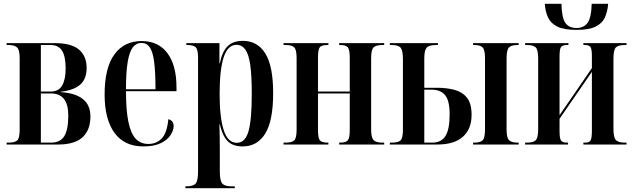

<svg xmlns="http://www.w3.org/2000/svg" viewBox="-20 -764 3347 1015"><path d="M15 0V-10H26Q58 -10 71 -21.5Q84 -33 84 -79V-456Q84 -500 70.5 -513Q57 -526 26 -526H15V-536H270Q358 -536 398 -501.5Q438 -467 438 -405Q438 -347 404.5 -317Q371 -287 301 -279V-277Q378 -272 418 -240.5Q458 -209 458 -148Q458 -77 416.5 -38.5Q375 0 287 0ZM248 -280Q290 -280 308.5 -312Q327 -344 327 -401Q327 -466 308 -496Q289 -526 248 -526H196V-280ZM250 -10Q299 -10 320 -44.5Q341 -79 341 -154Q341 -270 249 -270H196V-10Z M738 10Q637 10 585 -62Q533 -134 533 -264Q533 -405 584.5 -476Q636 -547 729 -547Q817 -547 865 -483Q913 -419 913 -302V-282H646Q646 -180 659 -118.5Q672 -57 698 -30Q724 -3 764 -3Q808 -3 835.5 -32.5Q863 -62 870 -134Q898 -126 898 -98Q898 -75 881.5 -49.5Q865 -24 829.5 -7Q794 10 738 10ZM802 -292Q802 -382 795 -436Q788 -490 772 -513.5Q756 -537 728 -537Q700 -537 682 -513.5Q664 -490 655 -436.5Q646 -383 646 -292Z M960 231V221H965Q1002 221 1014.5 206Q1027 191 1027 142V-460Q1027 -505 1013 -515.5Q999 -526 972 -526H965V-536H1140V-429H1142Q1154 -490 1182.5 -519Q1211 -548 1264 -548Q1341 -548 1382.5 -481.5Q1424 -415 1424 -272Q1424 -125 1382 -57.5Q1340 10 1263 10Q1209 10 1182 -19.5Q1155 -49 1142 -107H1140Q1141 -72 1141.5 -37.5Q1142 -3 1142 33V142Q1142 191 1155 206Q1168 221 1203 221H1221V231ZM1232 -9Q1276 -9 1293.5 -69.5Q1311 -130 1311 -268Q1311 -363 1303 -420Q1295 -477 1277 -502Q1259 -527 1230 -527Q1184 -527 1162.5 -461Q1141 -395 1141 -268Q1141 -144 1162.5 -76.5Q1184 -9 1232 -9Z M1479 0V-10H1491Q1523 -10 1535.5 -22Q1548 -34 1548 -79V-457Q1548 -501 1535.5 -513.5Q1523 -526 1491 -526H1479V-536H1716V-526H1710Q1679 -526 1670 -513.5Q1661 -501 1661 -457V-280H1829V-457Q1829 -501 1819 -513.5Q1809 -526 1779 -526H1773V-536H2011V-526H2000Q1968 -526 1955 -513.5Q1942 -501 1942 -457V-79Q1942 -37 1955 -23.5Q1968 -10 2001 -10H2011V0H1773V-10H1779Q1809 -10 1819 -22.5Q1829 -35 1829 -79V-270H1661V-79Q1661 -34 1671 -22Q1681 -10 1711 -10H1716V0Z M2041 0V-10H2051Q2089 -10 2099.5 -24Q2110 -38 2110 -78V-453Q2110 -496 2098.5 -511Q2087 -526 2051 -526H2041V-536H2295V-526H2285Q2247 -526 2235 -511.5Q2223 -497 2223 -456V-300H2292Q2341 -300 2382.5 -289Q2424 -278 2448.5 -247.5Q2473 -217 2473 -157Q2473 -82 2427 -41Q2381 0 2292 0ZM2481 0V-10H2488Q2519 -10 2531.5 -22.5Q2544 -35 2544 -79V-457Q2544 -500 2531.5 -513Q2519 -526 2489 -526H2481V-536H2722V-526H2715Q2683 -526 2670.5 -513Q2658 -500 2658 -457V-79Q2658 -37 2670.5 -23.5Q2683 -10 2715 -10H2722V0ZM2266 -10Q2312 -10 2334.5 -44.5Q2357 -79 2357 -160Q2357 -232 2333 -261Q2309 -290 2262 -290H2223V-10Z M3028 -606Q2961 -606 2926 -623.5Q2891 -641 2877 -672Q2863 -703 2860 -744H2948Q2950 -669 2969 -642.5Q2988 -616 3028 -616Q3066 -616 3086 -643Q3106 -670 3108 -744H3195Q3192 -704 3178 -672.5Q3164 -641 3129 -623.5Q3094 -606 3028 -606ZM2756 0V-10H2767Q2799 -10 2812 -22.5Q2825 -35 2825 -81V-455Q2825 -501 2812 -513.5Q2799 -526 2767 -526H2756V-536H2985V-526H2978Q2954 -526 2946 -515.5Q2938 -505 2938 -467V-155L3109 -404V-469Q3109 -503 3102 -514.5Q3095 -526 3073 -526H3064V-536H3292V-526H3282Q3249 -526 3236 -513.5Q3223 -501 3223 -454V-83Q3223 -37 3236 -23.5Q3249 -10 3282 -10H3292V0H3064V-10H3074Q3096 -10 3102.5 -22.5Q3109 -35 3109 -74V-384L2938 -136V-71Q2938 -32 2946 -21Q2954 -10 2976 -10H2983V0Z"/></svg>

Font: Noto Serif Display ExtraCondensed SemiBold
Style: Regular
Weight: 600
Width: 2
Designer: Monotype Design Team
Foundry: Monotype Imaging Inc.
Version: Version 2.009